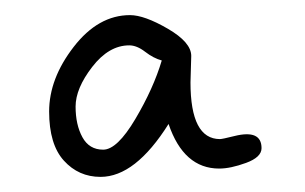

<svg xmlns="http://www.w3.org/2000/svg" viewBox="-20 -679 403 254"><path d="M233 -605 232 -570Q232 -495 271 -495Q274 -495 290 -499Q326 -508 326 -483Q326 -471 305.5 -463.5Q285 -456 270 -456Q223 -456 203 -515Q159 -445 113 -445Q84 -445 64.5 -466.5Q45 -488 45 -531.5Q45 -575 77.5 -617Q110 -659 152 -659Q171 -659 202 -641Q233 -623 233 -605ZM194 -599Q183 -602 172 -610.5Q161 -619 151 -619Q124 -619 102 -590.5Q80 -562 80 -538Q80 -514 89 -497.5Q98 -481 116.5 -481Q135 -481 159 -521.5Q183 -562 194 -599Z"/></svg>

Font: Handlee
Style: Regular
Weight: 400
Designer: Joe Prince
Foundry: Joe Prince
Version: Version 1.001